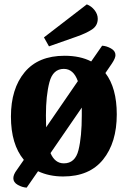

<svg xmlns="http://www.w3.org/2000/svg" viewBox="-20 -785 583 878"><path d="M514 -262Q514 -133 451.5 -55.5Q389 22 269 22Q205 22 154 -2L102 73Q82 72 61.5 60.5Q41 49 41 30Q41 13 57 -8L89 -54Q30 -125 30 -252Q30 -379 92.5 -454.5Q155 -530 275 -530Q347 -530 397 -504L447 -576Q467 -575 487.5 -563.5Q508 -552 508 -533Q508 -519 492 -495L462 -451Q514 -383 514 -262ZM191 -203 336 -414Q316 -470 272 -470Q222 -470 206 -409Q190 -348 190 -257Q190 -221 191 -203ZM354 -257V-293L211 -85Q231 -38 272 -38Q324 -38 339 -99Q354 -160 354 -257ZM427 -699Q427 -668 401 -650.5Q375 -633 329 -617L204 -573L181 -614L377 -765Q398 -757 412.5 -738.5Q427 -720 427 -699Z"/></svg>

Font: Sansita
Style: Bold
Weight: 700
Designer: Pablo Cosgaya
Foundry: Omnibus-Type
Version: Version 1.006